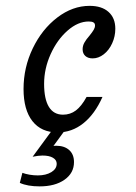

<svg xmlns="http://www.w3.org/2000/svg" viewBox="-20 -446 468 663"><path d="M61.3 -138.7Q61.3 -212.9 93.1 -279Q125 -345.2 177.8 -385.5Q230.6 -425.8 289.5 -425.8Q331.5 -425.8 354.8 -404.8Q378.2 -383.9 378.2 -346.8Q378.2 -320.2 367.3 -296.4Q356.5 -272.6 338.3 -258.5Q320.2 -244.4 300 -244.4Q283.9 -244.4 274.6 -252.8Q265.3 -261.3 265.3 -275.8Q265.3 -287.9 271.4 -298.8Q277.4 -309.7 289.5 -323.4Q299.2 -335.5 303.6 -343.1Q308.1 -350.8 308.1 -358.1Q308.1 -365.3 302.8 -368.5Q297.6 -371.8 286.3 -371.8Q249.2 -371.8 213.3 -340.3Q177.4 -308.9 154.8 -258.9Q132.3 -208.9 132.3 -156.5Q132.3 -104 148.8 -77Q165.3 -50 197.6 -50Q222.6 -50 241.9 -64.5Q261.3 -79 279 -111.3H333.9Q307.3 -51.6 267.7 -20.2Q228.2 11.3 179 11.3Q122.6 11.3 91.9 -27.8Q61.3 -66.9 61.3 -138.7ZM48.4 185.5 57.3 150.8Q67.7 154.8 82.3 157.3Q96.8 159.7 110.5 159.7Q138.7 159.7 157.3 148.4Q175.8 137.1 175.8 119.4Q175.8 106.5 162.9 98.8Q150 91.1 126.6 91.1Q112.9 91.1 92.7 95.2L166.1 -4.8H210.5L164.5 58.1Q166.1 57.3 174.2 57.3Q202.4 57.3 219 72.2Q235.5 87.1 235.5 113.7Q235.5 151.6 202.8 174.6Q170.2 197.6 116.9 197.6Q75 197.6 48.4 185.5Z"/></svg>

Font: Playfair Micro SmCond SmLight
Style: Italic
Weight: 360
Width: 4
Italic angle: -15.6°
Designer: Claus Eggers Sørensen
Foundry: Claus Eggers Sørensen
Version: Version 2.203;Glyphs 3.3 (3326)